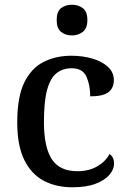

<svg xmlns="http://www.w3.org/2000/svg" viewBox="-20 -783 542 813"><path d="M286 10Q218 10 165.5 -17.5Q113 -45 83 -105.5Q53 -166 53 -265Q53 -373 83 -434Q113 -495 165 -521Q217 -547 282 -547Q330 -547 371 -535Q412 -523 437 -500Q462 -477 462 -444Q462 -410 439 -392.5Q416 -375 362 -375Q362 -423 346 -458.5Q330 -494 283 -494Q247 -494 220.5 -474Q194 -454 180 -404.5Q166 -355 166 -266Q166 -161 199 -109.5Q232 -58 308 -58Q356 -58 391.5 -78.5Q427 -99 444 -131Q463 -117 463 -90Q463 -66 443.5 -43Q424 -20 385 -5Q346 10 286 10ZM285 -633Q257 -633 238.5 -648Q220 -663 220 -698Q220 -734 238.5 -748.5Q257 -763 285 -763Q311 -763 330.5 -748.5Q350 -734 350 -698Q350 -663 330.5 -648Q311 -633 285 -633Z"/></svg>

Font: Noto Serif Bengali Medium
Style: Regular
Weight: 500
Designer: Juan Bruce, Universal Thirst, Indian Type Foundry and the Monotype Design Team.
Foundry: Monotype Imaging Inc.
Version: Version 2.003; ttfautohint (v1.8.4.7-5d5b)